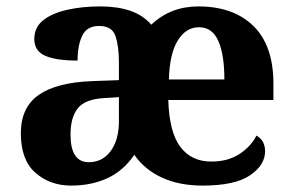

<svg xmlns="http://www.w3.org/2000/svg" viewBox="-20 -569 915 599"><path d="M202 10Q136 10 90.5 -30Q45 -70 45 -153Q45 -234 101 -273Q157 -312 269 -316L351 -319V-374Q351 -424 340.5 -456Q330 -488 289 -488Q251 -488 236.5 -457.5Q222 -427 222 -380Q155 -380 121 -395Q87 -410 87 -447Q87 -484 115 -506Q143 -528 190 -538.5Q237 -549 293 -549Q346 -549 386 -535.5Q426 -522 452 -492Q512 -549 599 -549Q708 -549 770.5 -488Q833 -427 833 -308V-257H505Q508 -157 542.5 -111Q577 -65 639 -65Q691 -65 727 -88.5Q763 -112 780 -146Q807 -131 807 -97Q807 -54 760 -22Q713 10 612 10Q539 10 485 -15Q431 -40 399 -86Q365 -36 315 -13Q265 10 202 10ZM680 -321Q680 -399 661 -441.5Q642 -484 601 -484Q560 -484 534.5 -442.5Q509 -401 507 -321ZM257 -63Q300 -63 325.5 -98Q351 -133 351 -191V-266L306 -263Q246 -260 223 -231.5Q200 -203 200 -149Q200 -63 257 -63Z"/></svg>

Font: NotoSerif-Bold
Style: Regular
Weight: 700
Designer: Monotype Design Team
Foundry: Monotype Imaging Inc.
Version: Version 2.007; ttfautohint (v1.8) -l 8 -r 50 -G 200 -x 14 -D